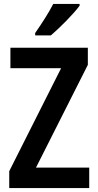

<svg xmlns="http://www.w3.org/2000/svg" viewBox="-20 -957 498 977"><path d="M385 -928V-937H251C228 -892 193 -838 159 -789V-777H239C285 -816 357 -889 385 -928ZM434 0V-104H163L427 -627V-714H33V-610H291L27 -86V0Z"/></svg>

Font: Noto Sans Lao Condensed SemiBold
Style: Regular
Weight: 600
Width: 3
Designer: Monotype Design Team
Foundry: Monotype Imaging Inc.
Version: Version 2.003